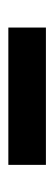

<svg xmlns="http://www.w3.org/2000/svg" viewBox="145 -515 130 460"><g transform="rotate(-90 210.0 -285.0)"><path d="M45 -330H374V-240H45Z"/></g></svg>

Font: Murecho Thin Medium
Style: Regular
Weight: 500
Version: Version 1.010